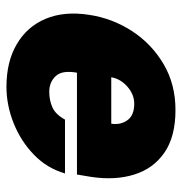

<svg xmlns="http://www.w3.org/2000/svg" viewBox="-4 -564 577 610"><g transform="rotate(90 285.0 -258.5)"><path d="M255.5 10Q175.5 10 119.8 -22.8Q64 -55.5 39.2 -114.5Q14.5 -173.5 26.5 -252Q37.5 -326 78 -388.5Q118.5 -451 182.8 -489Q247 -527 329 -527Q413.5 -527 464.2 -492Q515 -457 534 -396.2Q553 -335.5 541.5 -259L534 -214H210.5Q202 -167.5 221 -146.8Q240 -126 271.5 -126Q298 -126 320.5 -136Q343 -146 359.5 -176H530.5Q514 -118.5 470.5 -76.8Q427 -35 370 -12.5Q313 10 255.5 10ZM225 -323H372.5Q377 -352.5 361.5 -374.2Q346 -396 309 -396Q279.5 -396 254.8 -374.2Q230 -352.5 225 -323Z"/></g></svg>

Font: Public Sans Black
Style: Italic
Weight: 900
Italic angle: -8°
Designer: The Public Sans project authors (U.S. Web Design System). Libre Franklin designed by Pablo Impallari and Rodrigo Fuenzal
Version: Version 1.007; ttfautohint (v1.8.1) -l 8 -r 50 -G 200 -x 14 